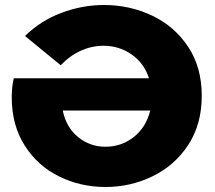

<svg xmlns="http://www.w3.org/2000/svg" viewBox="-20 -734 859 768"><path d="M787 -351Q787 -237 733 -154.5Q679 -72 590.5 -29Q502 14 402 14Q303 14 217 -28Q131 -70 79 -151.5Q27 -233 27 -345Q27 -386 35 -421H576Q556 -482 506 -516.5Q456 -551 394 -551Q348 -551 304 -531.5Q260 -512 223 -473L80 -590Q142 -651 225.5 -682.5Q309 -714 396 -714Q499 -714 588.5 -671.5Q678 -629 732.5 -547Q787 -465 787 -351ZM581 -292H231Q245 -224 292.5 -185.5Q340 -147 402 -147Q465 -147 514.5 -185.5Q564 -224 581 -292Z"/></svg>

Font: CMG Sans ExtraBold
Style: Regular
Weight: 800
Designer: Julieta Ulanovsky
Foundry: Julieta Ulanovsky
Version: Version 7.200